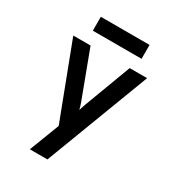

<svg xmlns="http://www.w3.org/2000/svg" viewBox="-206 -809 1029 1126"><g transform="rotate(30 308.0 -246.5)"><path d="M171 194 249 -9 58 -511H175L292 -199Q296 -188 300 -175.5Q304 -163 307 -151Q311 -164 315 -176Q319 -188 323 -199L440 -511H558L290 194ZM143 -593V-687H473V-593Z"/></g></svg>

Font: Overpass Mono Light
Style: Regular
Weight: 300
Monospace: yes
Designer: Delve Withrington, Dave Bailey
Foundry: Delve Fonts LLC
Version: Version 4.000